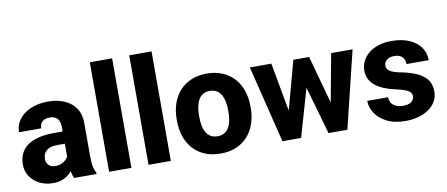

<svg xmlns="http://www.w3.org/2000/svg" viewBox="-67 -1017 3015 1295"><g transform="rotate(-10 1440.0 -370.0)"><path d="M330.6 -126V-352.5Q330.6 -376.5 323.2 -393.6Q315.9 -410.6 300.3 -420.4Q284.7 -430.2 259.8 -430.2Q238.8 -430.2 223.4 -422.9Q208 -415.5 200 -401.9Q191.9 -388.2 191.9 -368.2H39.6Q39.6 -403.8 55.7 -434.6Q71.8 -465.3 101.8 -488.8Q131.8 -512.2 173.8 -525.1Q215.8 -538.1 268.1 -538.1Q330.1 -538.1 378.7 -517.3Q427.2 -496.6 455.6 -455.3Q483.9 -414.1 483.9 -351.6V-130.4Q483.9 -82.5 489.5 -55.4Q495.1 -28.3 505.9 -8.3V0H352.1Q341.3 -22.9 335.9 -56.9Q330.6 -90.8 330.6 -126ZM349.6 -322.3 350.6 -238.3H274.9Q249.5 -238.3 231.2 -231.9Q212.9 -225.6 201.7 -214.6Q190.4 -203.6 185.3 -189.2Q180.2 -174.8 180.2 -157.7Q180.2 -141.6 188 -128.7Q195.8 -115.7 209.5 -108.4Q223.1 -101.1 241.2 -101.1Q271 -101.1 292.2 -112.8Q313.5 -124.5 325.2 -141.4Q336.9 -158.2 336.9 -172.9L373.5 -109.4Q364.7 -89.8 352.1 -69.1Q339.4 -48.3 319.8 -30.5Q300.3 -12.7 272.7 -1.5Q245.1 9.8 206.5 9.8Q156.7 9.8 116.2 -10.5Q75.7 -30.8 51.5 -66.4Q27.3 -102.1 27.3 -148.4Q27.3 -189.9 42.5 -222.2Q57.6 -254.4 88.1 -276.9Q118.7 -299.3 165 -310.8Q211.4 -322.3 273.4 -322.3Z M744.6 -750V0H591.8V-750Z M1014.6 -750V0H861.8V-750Z M1102.1 -258.8V-269Q1102.1 -327.1 1118.7 -376.2Q1135.3 -425.3 1167.5 -461.4Q1199.7 -497.6 1246.6 -517.8Q1293.5 -538.1 1354 -538.1Q1415.5 -538.1 1462.6 -517.8Q1509.8 -497.6 1542 -461.4Q1574.2 -425.3 1590.8 -376.2Q1607.4 -327.1 1607.4 -269V-258.8Q1607.4 -201.2 1590.8 -152.1Q1574.2 -103 1542 -66.7Q1509.8 -30.3 1462.9 -10.3Q1416 9.8 1355 9.8Q1294.4 9.8 1247.1 -10.3Q1199.7 -30.3 1167.5 -66.7Q1135.3 -103 1118.7 -152.1Q1102.1 -201.2 1102.1 -258.8ZM1254.9 -269V-258.8Q1254.9 -227.5 1260 -200.2Q1265.1 -172.9 1276.9 -152.3Q1288.6 -131.8 1307.9 -120.4Q1327.1 -108.9 1355 -108.9Q1382.8 -108.9 1401.9 -120.4Q1420.9 -131.8 1432.6 -152.3Q1444.3 -172.9 1449.5 -200.2Q1454.6 -227.5 1454.6 -258.8V-269Q1454.6 -299.8 1449.5 -326.9Q1444.3 -354 1432.6 -375Q1420.9 -396 1401.6 -407.7Q1382.3 -419.4 1354 -419.4Q1326.7 -419.4 1307.6 -407.7Q1288.6 -396 1276.9 -375Q1265.1 -354 1260 -326.9Q1254.9 -299.8 1254.9 -269Z M1843.3 -147 1946.8 -528.3H2043L2010.3 -358.4L1906.7 0H1828.1ZM1795.9 -528.3 1865.2 -148.4 1872.6 0H1778.8L1648.9 -528.3ZM2136.7 -155.8 2205.6 -528.3H2352.5L2223.6 0H2129.9ZM2054.7 -528.3 2159.2 -148.9 2174.3 0H2094.7L1992.2 -357.9L1960.9 -528.3Z M2698.7 -147Q2698.7 -161.6 2689.7 -172.9Q2680.7 -184.1 2657.5 -193.4Q2634.3 -202.6 2592.3 -211.9Q2552.7 -220.2 2518.6 -233.6Q2484.4 -247.1 2459 -266.4Q2433.6 -285.6 2419.4 -312.3Q2405.3 -338.9 2405.3 -373Q2405.3 -406.2 2419.7 -436Q2434.1 -465.8 2461.7 -488.8Q2489.3 -511.7 2529.1 -524.9Q2568.8 -538.1 2619.6 -538.1Q2689.5 -538.1 2740.2 -516.4Q2791 -494.6 2818.4 -455.8Q2845.7 -417 2845.7 -367.2H2693.4Q2693.4 -387.7 2685.5 -402.8Q2677.7 -418 2661.6 -426.5Q2645.5 -435.1 2619.1 -435.1Q2598.6 -435.1 2583.3 -428Q2567.9 -420.9 2559.3 -408.7Q2550.8 -396.5 2550.8 -380.4Q2550.8 -369.1 2555.9 -360.1Q2561 -351.1 2572 -343.5Q2583 -335.9 2600.8 -330.1Q2618.7 -324.2 2644.5 -318.8Q2699.7 -308.6 2745.4 -290Q2791 -271.5 2818.6 -238.8Q2846.2 -206.1 2846.2 -152.3Q2846.2 -117.2 2830.3 -87.9Q2814.5 -58.6 2784.7 -36.6Q2754.9 -14.6 2713.4 -2.4Q2671.9 9.8 2619.6 9.8Q2544.9 9.8 2493.2 -17.1Q2441.4 -43.9 2415.3 -84.7Q2389.2 -125.5 2389.2 -168.5H2532.2Q2533.2 -142.1 2545.7 -125.5Q2558.1 -108.9 2578.1 -101.3Q2598.1 -93.8 2623 -93.8Q2647.9 -93.8 2664.6 -100.6Q2681.2 -107.4 2689.9 -119.4Q2698.7 -131.3 2698.7 -147Z"/></g></svg>

Font: Roboto ExtraBold
Style: Regular
Weight: 800
Designer: Christian Robertson
Foundry: Google
Version: Version 3.009; 2024